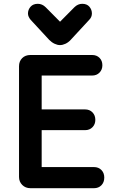

<svg xmlns="http://www.w3.org/2000/svg" viewBox="-20 -989 610 1009"><path d="M140 0Q114 0 97 -17Q80 -34 80 -59V-641Q80 -667 96.5 -683.5Q113 -700 140 -700H199V0ZM161 -592V-700H464Q488 -700 503 -685Q518 -670 518 -646Q518 -623 503 -607.5Q488 -592 464 -592ZM157 -305V-414H427Q451 -414 466 -398.5Q481 -383 481 -359Q481 -336 466 -320.5Q451 -305 427 -305ZM170 0V-111H474Q498 -111 513 -95.5Q528 -80 528 -56Q528 -31 513 -15.5Q498 0 474 0ZM179 -969Q190 -969 200.5 -964.5Q211 -960 220 -951L335 -835H256L371 -951Q380 -960 390.5 -964.5Q401 -969 412 -969Q437 -969 450 -953.5Q463 -938 463 -918Q463 -909 459.5 -900.5Q456 -892 449 -885L351 -779Q339 -766 324 -759Q309 -752 295 -752Q282 -752 267 -759Q252 -766 239 -779L141 -885Q135 -892 131 -900.5Q127 -909 127 -918Q127 -938 140.5 -953.5Q154 -969 179 -969Z"/></svg>

Font: National Park SemiBold
Style: Regular
Weight: 600
Designer: Andrea Herstowski, Ben Hoepner
Version: Version 1.009